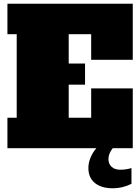

<svg xmlns="http://www.w3.org/2000/svg" viewBox="-20 -798 753 1034"><path d="M471 -476V-614H350V-456H438V-342H350V-164H471V-322H695V0H587Q564 30 564 58Q564 85 581 100.5Q598 116 628 116Q660 116 688 107V192Q640 216 588 216Q526 216 491 187.5Q456 159 456 107Q456 79 467.5 51Q479 23 499 0H20V-164H70V-614H20V-778H695V-476Z"/></svg>

Font: Alfa Slab One
Style: Regular
Weight: 400
Designer: JM Sole
Foundry: JM Sole
Version: Version 2.000